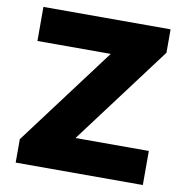

<svg xmlns="http://www.w3.org/2000/svg" viewBox="-81 -805 857 883"><g transform="rotate(10 347.5 -363.5)"><path d="M49.7 0V-109.4L393.5 -568.2H51.1V-727.3H644.9V-617.9L301.1 -159.1H643.5V0Z"/></g></svg>

Font: Karasuma Gothic
Style: Black
Weight: 900
Designer: Rasmus Andersson / Ryoko Nishizuka
Foundry: Genbu
Version: Version 1.00